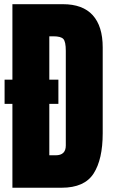

<svg xmlns="http://www.w3.org/2000/svg" viewBox="-20 -879 533 899"><path d="M38.1 0V-392.6H1.5V-505.9H38.1V-859.4H274.4Q367.2 -859.4 414.1 -807.9Q460.9 -756.3 460.9 -657.2V-254.9Q460.9 -132.8 418.2 -66.4Q375.5 0 268.6 0ZM210.9 -151.9H240.7Q288.1 -151.9 288.1 -197.8V-641.1Q288.1 -684.1 276.6 -696.5Q265.1 -709 230 -709H210.9V-505.9H253.4V-392.6H210.9Z"/></svg>

Font: webenart
Style: Regular
Weight: 400
Designer: Vernon Adams
Foundry: Vernon Adams
Version: Version 2.116; ttfautohint (v1.8.3)